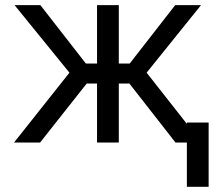

<svg xmlns="http://www.w3.org/2000/svg" viewBox="-20 -550 832 741"><path d="M248 -269.5 34.2 0H134.8L314.5 -227.5H354.5V0H438.5V-227.5H479.5L657.2 0H757.8L545.9 -269.5L755.9 -530.3H656.2L480.5 -304.7H438.5V-530.3H354.5V-304.7H311.5L135.7 -530.3H36.1ZM785.2 170.9V-77.1H701.2V170.9Z"/></svg>

Font: Pretendard Variable
Style: Regular
Weight: 400
Designer: Base glyphs from Inter by Rasmus Andersson; Hangeul glyphs from Noto Sans CJK(Source Han Sans) by Jang Soo-young and Kan
Foundry: Kil Hyung-jin
Version: Version 1.309;Glyphs 3.2 (3225)